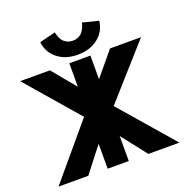

<svg xmlns="http://www.w3.org/2000/svg" viewBox="-179 -1243 1381 1412"><g transform="rotate(-20 512.0 -537.5)"><path d="M275.9 -1043.9 401.9 -1075.2Q402.3 -1070.8 403.6 -1064Q404.8 -1057.1 411.6 -1039.3Q418.5 -1021.5 428.5 -1008.1Q438.5 -994.6 459 -983.4Q479.5 -972.2 505.9 -972.2Q532.2 -972.2 552.7 -982.7Q573.2 -993.2 584 -1008.3Q594.7 -1023.4 601.6 -1038.8Q608.4 -1054.2 610.4 -1064.5L611.8 -1075.2L737.8 -1043.9Q728.5 -962.9 665 -912.8Q601.6 -862.8 505.9 -862.8Q410.2 -862.8 347.7 -912.8Q285.2 -962.9 275.9 -1043.9ZM39.1 0 391.1 -418 39.1 -825.2H272L423.8 -641.1V-825.2H588.9V-640.1L742.2 -825.2H984.9L623 -418L984.9 0H742.2L588.9 -195.8V0H423.8V-194.8L272 0Z"/></g></svg>

Font: Hussar Preview
Style: Bold
Weight: 700
Foundry: Cannot Into Space Fonts, PlusOne Fonts
Version: Version 2.29RC2 "Millennial"